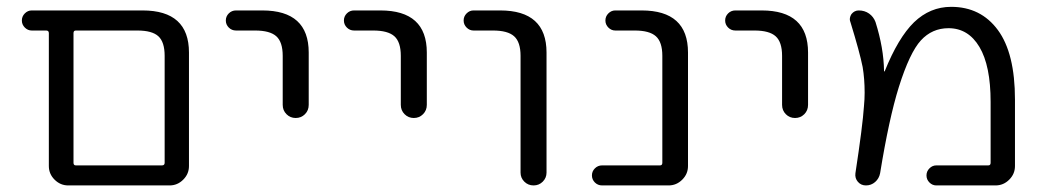

<svg xmlns="http://www.w3.org/2000/svg" viewBox="-20 -573 3102 570"><path d="M468.8 -407.2Q468.8 -448.2 450.2 -465.3Q431.6 -482.4 387.7 -482.4H205.1Q198.2 -482.4 198.2 -474.6V-89.8Q198.2 -82 205.1 -82H460.9Q468.8 -82 468.8 -89.8ZM198.2 -22.5H182.6Q159.2 -22.5 142.1 -39.6Q125 -56.6 125 -80.1V-474.6Q125 -482.4 117.2 -482.4H74.2Q62.5 -482.4 53.7 -491.2Q44.9 -500 44.9 -512.2Q44.9 -524.4 53.7 -533.2Q62.5 -542 74.2 -542H403.3Q541 -542 541 -417V-80.1Q541 -56.6 523.9 -39.6Q506.8 -22.5 483.4 -22.5Z M680.7 -482.4Q668 -482.4 659.2 -491.2Q650.4 -500 650.4 -512.2Q650.4 -524.4 659.2 -533.2Q668 -542 680.7 -542H758.8Q896.5 -542 896.5 -417V-261.7Q896.5 -245.1 885.3 -233.9Q874 -222.7 857.9 -222.7Q841.8 -222.7 830.6 -233.9Q819.3 -245.1 819.3 -261.7V-407.2Q819.3 -448.2 800.3 -465.3Q781.2 -482.4 737.3 -482.4Z M1031.2 -482.4Q1018.6 -482.4 1009.8 -491.2Q1001 -500 1001 -512.2Q1001 -524.4 1009.8 -533.2Q1018.6 -542 1031.2 -542H1109.4Q1247.1 -542 1247.1 -417V-261.7Q1247.1 -245.1 1235.8 -233.9Q1224.6 -222.7 1208.5 -222.7Q1192.4 -222.7 1181.2 -233.9Q1169.9 -245.1 1169.9 -261.7V-407.2Q1169.9 -448.2 1150.9 -465.3Q1131.8 -482.4 1087.9 -482.4Z M1385.7 -482.4Q1374 -482.4 1365.2 -491.2Q1356.4 -500 1356.4 -512.2Q1356.4 -524.4 1365.2 -533.2Q1374 -542 1385.7 -542H1464.8Q1602.5 -542 1602.5 -417V-60.5Q1602.5 -44.9 1591.3 -33.7Q1580.1 -22.5 1564 -22.5Q1547.9 -22.5 1536.6 -33.7Q1525.4 -44.9 1525.4 -60.5V-407.2Q1525.4 -448.2 1506.3 -465.3Q1487.3 -482.4 1443.4 -482.4Z M1946.3 -407.2Q1946.3 -448.2 1927.2 -465.3Q1908.2 -482.4 1864.3 -482.4H1806.6Q1794.9 -482.4 1786.1 -491.2Q1777.3 -500 1777.3 -512.2Q1777.3 -524.4 1786.1 -533.2Q1794.9 -542 1806.6 -542H1884.8Q2022.5 -542 2022.5 -417V-80.1Q2022.5 -56.6 2005.4 -39.6Q1988.3 -22.5 1964.8 -22.5H1767.6Q1754.9 -22.5 1746.1 -31.2Q1737.3 -40 1737.3 -52.2Q1737.3 -64.5 1746.1 -73.2Q1754.9 -82 1767.6 -82H1939.5Q1946.3 -82 1946.3 -89.8Z M2163.1 -482.4Q2150.4 -482.4 2141.6 -491.2Q2132.8 -500 2132.8 -512.2Q2132.8 -524.4 2141.6 -533.2Q2150.4 -542 2163.1 -542H2241.2Q2378.9 -542 2378.9 -417V-261.7Q2378.9 -245.1 2367.7 -233.9Q2356.4 -222.7 2340.3 -222.7Q2324.2 -222.7 2313 -233.9Q2301.8 -245.1 2301.8 -261.7V-407.2Q2301.8 -448.2 2282.7 -465.3Q2263.7 -482.4 2219.7 -482.4Z M2759.8 -22.5Q2748 -22.5 2739.3 -31.2Q2730.5 -40 2730.5 -52.2Q2730.5 -64.5 2739.3 -73.2Q2748 -82 2759.8 -82H2914.1Q2920.9 -82 2920.9 -89.8V-270.5Q2920.9 -377.9 2887.7 -433.6Q2854.5 -489.3 2795.9 -489.3Q2747.1 -489.3 2713.9 -453.1Q2680.7 -417 2648.4 -314.5Q2619.1 -220.7 2592.8 -58.6Q2589.8 -43 2578.1 -32.7Q2566.4 -22.5 2550.8 -22.5Q2536.1 -22.5 2526.9 -33.2Q2517.6 -43.9 2519.5 -58.6Q2541 -199.2 2544.9 -257.8Q2546.9 -278.3 2546.9 -297.9Q2546.9 -338.9 2541 -374Q2532.2 -418 2504.9 -506.8Q2502.9 -511.7 2502.9 -515.6Q2502.9 -523.4 2507.8 -531.2Q2516.6 -542 2529.3 -542Q2546.9 -542 2560.1 -532.7Q2573.2 -523.4 2579.1 -507.8Q2603.5 -430.7 2604.5 -362.3Q2604.5 -361.3 2605.5 -360.8Q2606.4 -360.4 2606.4 -361.3Q2646.5 -460.9 2693.4 -506.8Q2741.2 -552.7 2803.7 -552.7Q2891.6 -552.7 2942.4 -483.9Q2993.2 -415 2993.2 -277.3V-80.1Q2993.2 -56.6 2976.1 -39.6Q2959 -22.5 2935.5 -22.5Z"/></svg>

Font: Gen Jyuu Gothic P Normal
Style: Regular
Weight: 300
Designer: [Source Han Sans]
Ryoko NISHIZUKA  (kana & ideographs); Paul D. Hunt (Latin, Greek & Cyrillic); Wenlong ZHANG  (bopomofo
Version: Version 1.002.20150607